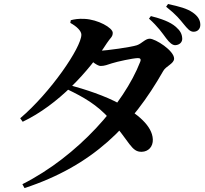

<svg xmlns="http://www.w3.org/2000/svg" viewBox="-20 -871 1040 972"><path d="M868.2 -642.3C889.6 -643.7 903.9 -658 902.5 -677.2C901 -699.3 892.9 -715.2 870.6 -734.8C841 -760.9 795.4 -776.4 743.9 -789.6L734.3 -776.7C780.6 -734.9 800.9 -704.4 821.2 -677.2C838.1 -654.9 852.7 -641.6 868.2 -642.3ZM93.3 61.5 104.2 81.2C450.4 -32.8 648.2 -234.1 806.7 -512.2C820.2 -536.5 861.4 -548.8 861.4 -574.3C861.4 -614.7 766.9 -675.1 737.6 -675.1C715.4 -675.1 698 -650.3 672.7 -641.9C645.7 -632.8 519.3 -614.4 485 -614.4C470.8 -614.4 459.5 -614.9 437.3 -618.2L418.9 -582.4C445.8 -559.5 473.1 -537 489.6 -537C508.9 -537 525.1 -543.5 546.1 -550.4C574.6 -559.6 651.7 -576.1 677.5 -576.9C689.7 -577.2 695.5 -572 689.7 -557.8C607.2 -345.6 374.4 -80.5 93.3 61.5ZM697.6 -102.5C731.1 -103.3 755.2 -128.3 753.7 -165.5C750.8 -235.3 673.7 -295.2 590.9 -342.7C512.2 -386.9 406.9 -419.7 335.9 -439.2L321.5 -418.5C402.2 -379.6 471.3 -341.1 536.1 -268.1C637.8 -152.4 644.7 -101.1 697.6 -102.5ZM82.3 -272.3 94.9 -254.6C275.5 -340.6 430.1 -510.9 521.1 -652.7C538 -679.1 550.8 -683.6 550.8 -704.7C550.8 -730.6 475.1 -772.4 408.1 -775.4C376.3 -777 357.7 -773.6 338.5 -768.8L335.9 -755.1C368.3 -737.4 391.9 -714.5 391.9 -695.3C391.9 -630.8 235.6 -402.3 82.3 -272.3ZM961.3 -710.3C981.3 -711 994.9 -725.3 994.1 -747.3C993.4 -771 980.9 -790 955.9 -807.6C926 -828.1 889.1 -837.9 830.6 -850.6L821 -837C873.8 -795.1 890.7 -772.1 909.6 -749.3C929.2 -725.8 941.6 -709.6 961.3 -710.3Z"/></svg>

Font: Source Han Serif TW VF
Style: Regular
Weight: 250
Designer: Ryoko NISHIZUKA 西塚涼子 (kana & ideographs); Frank Grießhammer (Latin, Greek & Cyrillic); Wenlong ZHANG 张文龙 (bopomofo); San
Foundry: Adobe
Version: Version 2.002;hotconv 1.1.0;makeotfexe 2.6.0